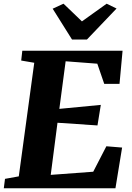

<svg xmlns="http://www.w3.org/2000/svg" viewBox="-30 -1017 714 1037"><path d="M-9.5 0 -3 -51 71.5 -64.5 155 -678 84.5 -690 90.5 -743H632L615.5 -564H533L495.5 -673L324.5 -686L290.5 -429L514.5 -450.5L496.5 -339.5L280.5 -354L244 -72.5L473.5 -89.5L544.5 -227L629.5 -220L593.5 0ZM359 -803.5 254.5 -970 313 -997Q338 -973 363 -949.2Q388 -925.5 412.5 -901.5Q446 -925.5 479.2 -949.2Q512.5 -973 546 -997L599.5 -971L439.5 -803.5Z"/></svg>

Font: Merriweather 20pt Black
Style: Italic
Weight: 900
Italic angle: -7.8°
Version: Version 2.101